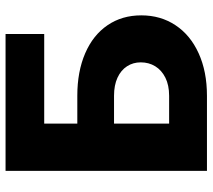

<svg xmlns="http://www.w3.org/2000/svg" viewBox="-56 -690 747 674"><g transform="rotate(-90 317.0 -353.5)"><path d="M53.7 -707H534.2V-571.3H219.7V-455.1H317.4Q402.3 -455.1 466.3 -427.5Q530.3 -399.9 564.9 -349.1Q599.6 -298.3 599.6 -230.5Q599.6 -162.6 564.9 -110.4Q530.3 -58.1 466.3 -29.1Q402.3 0 317.4 0H53.7ZM434.6 -232.4Q434.6 -259.3 420.9 -280.5Q407.2 -301.8 380.9 -314Q354.5 -326.2 317.4 -326.2H219.7V-132.8H317.4Q354.5 -132.8 380.9 -146Q407.2 -159.2 420.9 -181.6Q434.6 -204.1 434.6 -232.4Z"/></g></svg>

Font: Pretendard GOV ExtraBold
Style: Regular
Weight: 800
Designer: Base glyphs from Inter by Rasmus Andersson; Hangeul glyphs from Noto Sans CJK(Source Han Sans) by Jang Soo-young and Kan
Foundry: Kil Hyung-jin
Version: Version 1.309